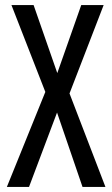

<svg xmlns="http://www.w3.org/2000/svg" viewBox="-20 -734 440 754"><path d="M394 0H304L204 -292L94 0H7L158 -373L25 -714H112L205 -447L299 -714H387L253 -367Z"/></svg>

Font: Noto Sans Bengali ExtraCondensed
Style: Regular
Weight: 400
Width: 2
Designer: Jelle Bosma - Monotype Design Team
Foundry: Monotype Imaging Inc.
Version: Version 2.003; ttfautohint (v1.8.4.7-5d5b)